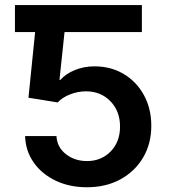

<svg xmlns="http://www.w3.org/2000/svg" viewBox="-20 -748 683 777"><path d="M332 9.8Q260.7 9.8 204.8 -17.1Q148.9 -43.9 116.2 -90.6Q83.5 -137.2 81.5 -197.3H208.5Q210.9 -152.3 246.6 -124.3Q282.2 -96.2 332 -96.2Q390.1 -96.2 428 -135.3Q465.8 -174.3 465.8 -235.8Q465.8 -297.9 427 -338.1Q388.2 -378.4 328.1 -378.4Q294.9 -378.4 263.4 -366Q231.9 -353.5 213.4 -333.5L95.2 -352.5L122.1 -618.2H40.5V-727.5H554.2V-618.2H241.2L220.7 -424.8H224.6Q245.1 -448.7 282 -464.1Q318.8 -479.5 362.8 -479.5Q428.7 -479.5 480.7 -448.5Q532.7 -417.5 562.5 -363Q592.3 -308.6 592.3 -238.8Q592.3 -166.5 559.1 -110.4Q525.9 -54.2 467.3 -22.2Q408.7 9.8 332 9.8Z"/></svg>

Font: Inter-SemiBold
Style: Regular
Weight: 600
Designer: Rasmus Andersson
Foundry: rsms
Version: Version 4.000;git-a52131595